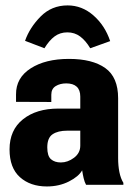

<svg xmlns="http://www.w3.org/2000/svg" viewBox="-20 -670 480 696"><path d="M14.6 -128.4Q14.6 -61.5 52.2 -27.8Q89.8 5.9 149.9 5.9Q194.3 5.9 230 -12.2Q265.6 -30.3 277.8 -52.7Q279.8 -38.6 283.2 -24.2Q286.6 -9.8 292 0H427.2V-7.3Q417.5 -22.9 412.8 -46.1Q408.2 -69.3 408.2 -96.7V-314Q408.2 -390.1 361.6 -423.3Q314.9 -456.5 230 -456.5Q144.5 -456.5 91.1 -422.1Q37.6 -387.7 38.1 -327.6V-300.8L166 -300.3V-326.7Q166 -348.1 181.9 -357.9Q197.8 -367.7 220.2 -367.7Q245.1 -367.7 258.1 -355.7Q271 -343.8 271 -319.8V-276.4H191.4Q111.8 -276.4 63.2 -237.5Q14.6 -198.7 14.6 -128.4ZM151.4 -135.7Q151.4 -170.4 170.7 -183.3Q189.9 -196.3 223.6 -196.3H271V-142.1Q271 -115.2 248.3 -98.1Q225.6 -81.1 200.7 -81.1Q178.2 -81.1 164.8 -92.8Q151.4 -104.5 151.4 -135.7ZM141.1 -495.1Q158.2 -523.4 178 -538.1Q197.8 -552.7 224.1 -552.7Q250.5 -552.7 270.5 -537.8Q290.5 -522.9 307.1 -495.1L379.4 -521Q360.4 -577.6 318.8 -614Q277.3 -650.4 225.1 -650.4Q167 -650.4 127.2 -610.1Q87.4 -569.8 70.8 -522Z"/></svg>

Font: Roboto Flex Super Cond Bold
Style: Regular
Weight: 700
Width: 3
Designer: Berlow after Robertson
Foundry: Google
Version: Version 3.000